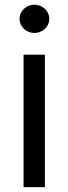

<svg xmlns="http://www.w3.org/2000/svg" viewBox="-20 -771 282 791"><path d="M77.1 -545.9H165V0H77.1ZM60.5 -693.4Q60.5 -709 68.8 -722.4Q77.1 -735.8 91.1 -743.7Q105 -751.5 121.6 -751.5Q138.2 -751.5 152.3 -743.7Q166.5 -735.8 174.8 -722.4Q183.1 -709 183.1 -693.4Q183.1 -677.7 174.8 -664.3Q166.5 -650.9 152.3 -643.1Q138.2 -635.3 121.6 -635.3Q105 -635.3 91.1 -643.1Q77.1 -650.9 68.8 -664.3Q60.5 -677.7 60.5 -693.4Z"/></svg>

Font: Inter RS Variable
Style: Regular
Weight: 400
Designer: Rasmus Andersson (customised by Maria Ramos and Noel Pretorius)
Foundry: rsms
Version: Version 3.001;Glyphs 3.2.3 (3260)